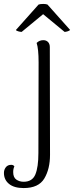

<svg xmlns="http://www.w3.org/2000/svg" viewBox="-90 -721 376 975"><path d="M-70 157Q-70 141 -60.5 128.5Q-51 116 -33 116Q-22 116 -17 124Q-23 136 -23 153Q-23 180 -7 191Q9 202 30 202Q74 202 89.5 165Q105 128 105 56L106 -404Q106 -473 96 -503Q110 -517 130 -517Q145 -517 154 -507.5Q163 -498 163 -482L164 65Q164 137 135 185.5Q106 234 30 234Q-18 234 -44 213Q-70 192 -70 157ZM-9 -569 106 -698Q115 -701 130 -701Q142 -701 151 -698L266 -569Q263 -565 253.5 -562Q244 -559 238 -559L129 -649L20 -559Q13 -559 2.5 -562Q-8 -565 -9 -569Z"/></svg>

Font: Arima Madurai Light
Style: Regular
Weight: 300
Designer: Joana Correia and Natanael Gama
Foundry: NDISCOVER
Version: Version 1.019